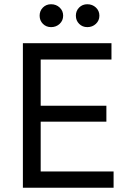

<svg xmlns="http://www.w3.org/2000/svg" viewBox="-20 -886 604 906"><path d="M88 -682H506V-605H172V-387H482V-312H172V-77H516V0H88ZM167 -812Q167 -835 182.5 -850.5Q198 -866 221 -866Q245 -866 261.5 -850.5Q278 -835 278 -812Q278 -789 261.5 -773.5Q245 -758 221 -758Q198 -758 182.5 -773.5Q167 -789 167 -812ZM338 -812Q338 -835 353.5 -850.5Q369 -866 392 -866Q416 -866 432.5 -850.5Q449 -835 449 -812Q449 -789 432.5 -773.5Q416 -758 392 -758Q369 -758 353.5 -773.5Q338 -789 338 -812Z"/></svg>

Font: Actor
Style: Regular
Weight: 400
Designer: Thomas Junold
Foundry: Thomas Junold
Version: Version 1.001